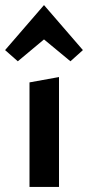

<svg xmlns="http://www.w3.org/2000/svg" viewBox="-37 -735 346 755"><path d="M-17 -538 136 -715 289 -538 240 -494 136 -580 33 -494ZM79 -411 195 -432V0H79Z"/></svg>

Font: Ysabeau Infant
Style: Bold
Weight: 700
Designer: Christian Thalmann (Catharsis Fonts)
Version: Version 0.003